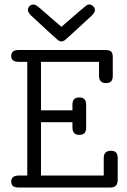

<svg xmlns="http://www.w3.org/2000/svg" viewBox="-20 -833 565 853"><path d="M29.8 -25.9Q29.8 -52.7 63 -53.2H101.1V-558.1H64Q29.8 -558.1 29.8 -584Q29.8 -610.8 62 -610.8H448.2Q467.3 -610.8 474.1 -603.5Q481 -596.2 481 -579.1V-497.1Q481.9 -463.9 452.1 -463.9H450.2Q421.4 -463.9 419.9 -494.1V-558.1H162.1V-342.8H301.8V-367.2Q301.8 -400.4 331.1 -399.9H334Q362.8 -399.9 362.8 -367.2V-265.1Q362.8 -234.4 334 -233.9H331.1Q302.2 -233.9 301.8 -267.1V-290H162.1V-53.2H440.9V-130.9Q440.9 -163.1 472.2 -163.1H474.1Q502.9 -163.1 502.9 -131.8V-34.2Q502.9 0 472.2 0H62Q29.8 0 29.8 -25.9ZM104 -788.1Q104 -799.3 111.6 -806.2Q119.1 -813 128.9 -813Q135.7 -813 143.8 -807.4Q151.9 -801.8 187 -771Q224.1 -737.8 252.9 -713.9Q360.8 -808.1 367.2 -811Q371.1 -813 377 -813Q385.7 -813 393.8 -805.4Q401.9 -797.9 401.9 -787.8Q401.9 -777.8 387.2 -763.2Q359.4 -738.3 320.8 -702.1Q278.8 -663.1 270 -656Q261.2 -648.9 252.9 -648.9H251Q245.1 -648.9 235.6 -656.5Q226.1 -664.1 184.1 -703.1Q147 -738.3 119.1 -763.2Q104 -778.3 104 -788.1Z"/></svg>

Font: CMU Typewriter Text
Style: Light
Weight: 200
Version: Version 0.7.0